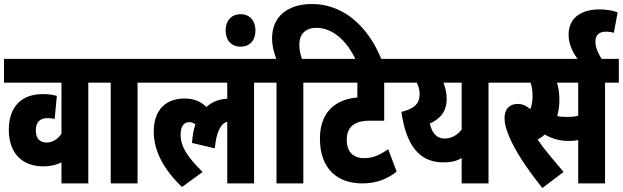

<svg xmlns="http://www.w3.org/2000/svg" viewBox="-20 -916 3111 959"><path d="M489 -503V-622H0V-503H287V-248C270 -222 242 -204 214 -204C179 -204 159 -223 159 -265C159 -306 179 -326 218 -326C230 -326 241 -325 253 -322L264 -437C244 -443 221 -446 194 -446C89 -446 24 -385 24 -267C24 -147 95 -85 196 -85C231 -85 261 -92 287 -105V0H421V-503Z M667 -503H735V-622H477V-503H533V0H667Z M723 -503H1115V-423C1074 -421 1039 -407 1011 -382C980 -411 947 -424 902 -424C810 -424 748 -369 748 -260C748 -162 797 -70 889 18L992 -57C916 -132 882 -184 882 -243C882 -282 897 -306 925 -306C937 -306 947 -302 956 -295C947 -268 941 -237 939 -202L1053 -175C1060 -254 1081 -298 1115 -308V0H1249V-503H1317V-622H723Z M1107 -764C1107 -716 1134 -683 1182 -683C1229 -683 1256 -716 1256 -764C1256 -811 1229 -845 1182 -845C1134 -845 1107 -811 1107 -764Z M1495 -503H1563V-622H1488C1481 -643 1475 -666 1475 -692C1475 -746 1506 -777 1561 -777C1638 -777 1711 -717 1758 -615H1887C1818 -790 1690 -896 1539 -896C1415 -896 1339 -832 1339 -725C1339 -685 1349 -651 1360 -622H1305V-503H1361V0H1495Z M1985 -503V-622H1551V-503H1765V-429C1645 -419 1578 -346 1578 -224C1578 -73 1664 0 1791 0C1861 0 1917 -23 1961 -59L1919 -171C1877 -141 1840 -126 1800 -126C1745 -126 1712 -157 1712 -217C1712 -279 1747 -313 1824 -313H1899V-503Z M2489 -622H1972V-503H2062C2071 -485 2076 -465 2076 -447C2076 -400 2052 -374 1985 -357C2008 -192 2074 -105 2193 -105C2231 -105 2259 -110 2286 -127V0H2420V-503H2489ZM2127 -299C2180 -323 2211 -360 2211 -422C2211 -453 2204 -479 2195 -503H2286V-269C2264 -241 2235 -224 2201 -224C2162 -224 2138 -250 2127 -299Z M2689 23 2795 -57C2747 -114 2703 -164 2665 -219C2678 -226 2690 -234 2701 -244C2733 -225 2774 -212 2819 -212C2836 -212 2852 -213 2868 -216V0H3002V-503H3071V-622H2477V-503H2630C2637 -483 2640 -462 2640 -439C2640 -410 2636 -389 2629 -371C2609 -388 2589 -397 2566 -397C2526 -397 2500 -372 2500 -327C2500 -301 2507 -271 2524 -232C2551 -168 2603 -84 2689 23ZM2810 -332C2792 -332 2778 -333 2763 -336C2770 -360 2774 -386 2774 -415C2774 -447 2771 -475 2762 -503H2868V-338C2850 -333 2831 -332 2810 -332Z M2870 -615H2990C2966 -649 2954 -681 2954 -708C2954 -741 2972 -758 3008 -758C3020 -758 3034 -756 3046 -752L3065 -854C3043 -863 3010 -869 2975 -869C2880 -869 2820 -825 2820 -742C2820 -695 2841 -652 2870 -615Z"/></svg>

Font: Noto Sans Devanagari ExtraCondensed ExtraBold
Style: Regular
Weight: 800
Width: 2
Designer: Jelle Bosma - Monotype Design Team
Foundry: Monotype Imaging Inc.
Version: Version 2.004